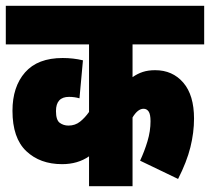

<svg xmlns="http://www.w3.org/2000/svg" viewBox="-20 -642 724 662"><path d="M684 -489H437V-376Q454 -388 472.5 -394Q491 -400 515 -400Q575 -400 612 -357Q649 -314 649 -233Q649 -185 636.5 -134.5Q624 -84 594 -25L463 -88Q478 -120 488.5 -155Q499 -190 499 -224Q499 -248 492.5 -257.5Q486 -267 475 -267Q455 -267 437 -237V0H287V-103Q248 -76 194 -76Q118 -76 70.5 -121Q23 -166 23 -260Q23 -343 66.5 -392.5Q110 -442 196 -442Q233 -442 266 -434L254 -303Q237 -308 218 -308Q173 -308 173 -259Q173 -228 186 -218.5Q199 -209 216 -209Q239 -209 256 -222.5Q273 -236 287 -256V-489H0V-622H684Z"/></svg>

Font: Noto Sans ExtraCondensed Black
Style: Regular
Weight: 900
Width: 2
Designer: Monotype Design Team
Foundry: Monotype Imaging Inc.
Version: Version 2.013; ttfautohint (v1.8.4.7-5d5b)